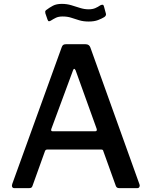

<svg xmlns="http://www.w3.org/2000/svg" viewBox="-20 -970 781 990"><path d="M53 0Q46 0 43 -6Q40 -12 43 -21L298 -726Q301 -735 306 -738.5Q311 -742 320 -742H421Q440 -742 446 -725L699 -20Q702 -13 699 -6.5Q696 0 688 0H594Q581 0 577 -12L513 -190Q512 -195 509.5 -197Q507 -199 501 -199H224Q215 -199 212 -191L147 -10Q145 -5 141.5 -2.5Q138 0 130 0H53ZM470 -293Q483 -293 478 -307L370 -607Q366 -615 362.5 -615Q359 -615 356 -606L245 -306Q240 -293 252 -293ZM518 -882Q505 -874 485.5 -866.5Q466 -859 437 -859Q410 -859 388.5 -865.5Q367 -872 347.5 -878.5Q328 -885 303 -885Q282 -885 268.5 -878.5Q255 -872 241 -863Q235 -860 231.5 -860.5Q228 -861 225 -869L214 -901Q213 -906 213 -910Q213 -914 218 -918Q235 -931 253 -940.5Q271 -950 299 -950Q325 -950 348 -943Q371 -936 393 -929Q415 -922 437 -922Q457 -922 471 -928Q485 -934 498 -943Q505 -946 509.5 -945.5Q514 -945 516 -937L526 -900Q529 -890 518 -882Z"/></svg>

Font: Libre Franklin Medium
Style: Regular
Weight: 500
Designer: Pablo Impallari, Rodrigo Fuenzalida, Nhung Nguyen
Foundry: Impallari Type
Version: Version 3.000